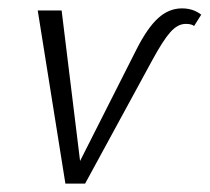

<svg xmlns="http://www.w3.org/2000/svg" viewBox="-20 -438 500 458"><path d="M460 -403 443 -376Q437 -381 423 -381Q404 -381 386.5 -361.5Q369 -342 343 -294L183 0H136L70 -413H127L171 -54L306 -321Q332 -372 357.5 -395Q383 -418 414 -418Q441 -418 460 -403Z"/></svg>

Font: Ysabeau Semilight
Style: Italic
Weight: 300
Italic angle: -12°
Designer: Christian Thalmann (Catharsis Fonts)
Version: Version 0.003